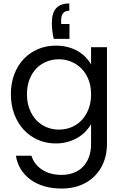

<svg xmlns="http://www.w3.org/2000/svg" viewBox="-20 -821 716 1111"><path d="M291 -596Q285 -622 282.5 -645Q280 -668 280 -688Q280 -747 305.5 -774Q331 -801 381 -801V-759Q334 -759 334 -705V-682H382V-596ZM43 -276Q43 -340 63 -392Q83 -444 118 -480.5Q153 -517 200.5 -537Q248 -557 303 -557Q340 -557 372.5 -548.5Q405 -540 430.5 -525Q456 -510 475.5 -490Q495 -470 507 -448V-548H599V12Q599 69 580.5 116Q562 163 528 197.5Q494 232 445.5 251Q397 270 337 270Q283 270 237.5 257Q192 244 157.5 219Q123 194 101 159Q79 124 72 80H162Q177 130 223 160.5Q269 191 337 191Q373 191 404.5 179.5Q436 168 458.5 145.5Q481 123 494 89.5Q507 56 507 12V-103Q495 -81 475.5 -60.5Q456 -40 430 -24.5Q404 -9 372 0Q340 9 303 9Q248 9 200.5 -11.5Q153 -32 118 -69.5Q83 -107 63 -159.5Q43 -212 43 -276ZM507 -275Q507 -323 492 -360.5Q477 -398 451.5 -424Q426 -450 392 -464Q358 -478 321 -478Q283 -478 249.5 -464.5Q216 -451 191 -425.5Q166 -400 151 -362Q136 -324 136 -276Q136 -228 151 -189.5Q166 -151 191 -125Q216 -99 249.5 -85Q283 -71 321 -71Q358 -71 392 -84.5Q426 -98 451.5 -124.5Q477 -151 492 -189Q507 -227 507 -275Z"/></svg>

Font: Poppins
Style: Regular
Weight: 400
Designer: Ninad Kale (Devanagari), Jonny Pinhorn (Latin)
Foundry: Indian Type Foundry
Version: Version 3.002 2017